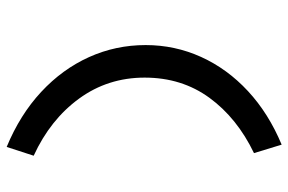

<svg xmlns="http://www.w3.org/2000/svg" viewBox="-168 -610 885 590"><g transform="rotate(90 275.0 -315.5)"><path d="M432 107Q333 66 263 1Q193 -64 156 -146Q119 -228 119 -320Q119 -410 155.5 -490.5Q192 -571 260.5 -634.5Q329 -698 425 -738L451 -653Q343 -601 281 -516Q219 -431 219 -317Q219 -204 283.5 -115.5Q348 -27 459 24Z"/></g></svg>

Font: Inconsolata SemiExpanded SemiBold
Style: Regular
Weight: 600
Width: 6
Monospace: yes
Designer: Raph Levien, Cyreal, Brenton Simpson
Foundry: Raph Levien, Cyreal, Google
Version: Version 3.001; ttfautohint (v1.8.2.53-6de2)